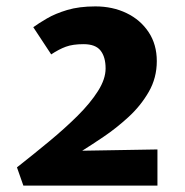

<svg xmlns="http://www.w3.org/2000/svg" viewBox="-20 -580 579 600"><path d="M53 0 33 -57Q84 -97 133.2 -137.8Q182.5 -178.5 222.5 -218.2Q262.5 -258 286.2 -295.5Q310 -333 310 -366Q310 -402 294.2 -422Q278.5 -442 241 -442Q207.5 -442 185.8 -434Q164 -426 140 -410L84 -495Q100.5 -507 126.5 -522.2Q152.5 -537.5 190 -548.8Q227.5 -560 278 -560Q332 -560 375.5 -539Q419 -518 444.5 -479.5Q470 -441 470 -389Q470 -336.5 444.8 -292.8Q419.5 -249 381.2 -214Q343 -179 304 -152.8Q265 -126.5 237 -109L472 -113V0Z"/></svg>

Font: Merriweather Sans ExtraBold
Style: Italic
Weight: 800
Italic angle: -7.5°
Designer: Eben Sorkin
Foundry: Eben Sorkin
Version: Version 2.001; ttfautohint (v1.8.3)